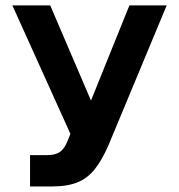

<svg xmlns="http://www.w3.org/2000/svg" viewBox="-20 -670 644 690"><path d="M88 -112.5H149Q179 -112.5 195.5 -124Q212 -135.5 223 -164L233 -189L24.5 -650.5H160.5L307 -308.5L445 -650.5H579L370 -148.5Q347 -95.5 321.2 -62.8Q295.5 -30 259.2 -15Q223 0 168.5 0H88Z"/></svg>

Font: Overused Grotesk SemiBold
Style: Regular
Weight: 610
Version: Version 0.004